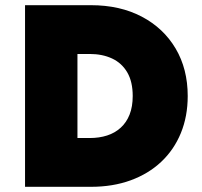

<svg xmlns="http://www.w3.org/2000/svg" viewBox="-20 -720 777 740"><path d="M76.5 0V-700H330.5Q442.5 -700 526.5 -655.8Q610.5 -611.5 657 -532.8Q703.5 -454 703.5 -350Q703.5 -271.5 677 -207Q650.5 -142.5 601.2 -96.2Q552 -50 483.5 -25Q415 0 330.5 0ZM278.5 -188H325.5Q362.5 -188 392.8 -197.8Q423 -207.5 445.2 -227.8Q467.5 -248 479.5 -278.5Q491.5 -309 491.5 -350Q491.5 -405 470.5 -441Q449.5 -477 412 -494.5Q374.5 -512 325.5 -512H278.5Z"/></svg>

Font: Geologica Roman Black
Style: Regular
Weight: 900
Designer: Sindre Bremnes, Frode Helland
Foundry: Monokrom Skriftforlag AS
Version: Version 1.010;gftools[0.9.28]